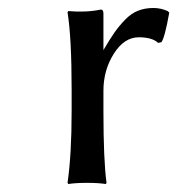

<svg xmlns="http://www.w3.org/2000/svg" viewBox="-20 -460 446 483"><path d="M366.2 -439.9Q384.3 -439.9 401.9 -432.1L405.8 -428.2Q394.5 -365.2 386.2 -354L377.9 -352.1Q362.8 -366.2 329.1 -366.2Q292.5 -366.2 266.4 -325Q240.2 -283.7 240.2 -231.9V-180.2Q240.2 -57.1 248 0L246.1 2.9Q227.5 0 199.2 0Q169.9 0 151.9 2.9L149.9 0Q160.2 -71.3 160.2 -180.2V-234.9Q160.2 -364.7 149.9 -429.2L151.9 -432.1Q197.3 -428.2 233.9 -436Q240.2 -436 240.2 -425.8V-334Q256.8 -362.3 268.3 -378.7Q279.8 -395 294.9 -410.6Q310.1 -426.3 327.4 -433.1Q344.7 -439.9 366.2 -439.9Z"/></svg>

Font: Linear Smooth
Style: Regular
Weight: 400
Designer: Philipp H. Poll, Flanker
Foundry: Philipp H. Poll, reworked by Flanker
Version: Version 1.061 | FøM Fix